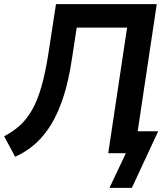

<svg xmlns="http://www.w3.org/2000/svg" viewBox="-29 -739 812 926"><path d="M499 167 578 0H493L584 -606H341L318 -456Q303 -354 278.5 -277Q254 -200 220.5 -143.5Q187 -87 143.5 -47.5Q100 -8 44 17L-9 -82Q34 -104 67 -134Q100 -164 126 -209.5Q152 -255 171.5 -323.5Q191 -392 206 -491L241 -719H727L635 -106H734L607 167Z"/></svg>

Font: Nunitoga
Style: Bold Italic
Weight: 700
Italic angle: -9°
Designer: Vernon Adams
Foundry: Vernon Adams
Version: Version 1.0